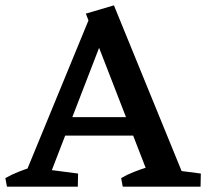

<svg xmlns="http://www.w3.org/2000/svg" viewBox="-40 -698 771 718"><path d="M35 0 298 -639 368 -616 130 0ZM532 0 281 -647 386 -678 663 0ZM183 -191V-260H484V-191ZM-14 0 -20 -32Q3 -45 28 -55Q53 -65 79 -73L80 0ZM111 0 114 -67 252 -49 251 0ZM419 0 413 -32Q435 -45 460.5 -55Q486 -65 512 -73L554 0ZM570 0 573 -67 711 -49 710 0Z"/></svg>

Font: Eczar Medium
Style: Regular
Weight: 500
Designer: Vaibhav Singh
Foundry: Rosetta Type Foundry
Version: Version 2.000